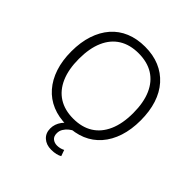

<svg xmlns="http://www.w3.org/2000/svg" viewBox="-234 -884 1247 1247"><g transform="rotate(45 389.0 -260.5)"><path d="M389 8Q315 8 256.5 -16.5Q198 -41 156.5 -88.5Q115 -136 93 -202.5Q71 -269 71 -353Q71 -437 93 -503.5Q115 -570 156 -617Q197 -664 256 -688.5Q315 -713 389 -713Q463 -713 521.5 -688.5Q580 -664 622 -617Q664 -570 685.5 -503.5Q707 -437 707 -354Q707 -270 685 -203Q663 -136 621.5 -88.5Q580 -41 521.5 -16.5Q463 8 389 8ZM389 -52Q468 -52 523.5 -86.5Q579 -121 609 -188.5Q639 -256 639 -353Q639 -450 609.5 -517Q580 -584 524.5 -618.5Q469 -653 389 -653Q310 -653 254.5 -618.5Q199 -584 169.5 -517Q140 -450 140 -353Q140 -257 169.5 -189.5Q199 -122 254.5 -87Q310 -52 389 -52ZM430 192Q385 192 356.5 166.5Q328 141 328 98Q328 58 353.5 23Q379 -12 423 -34L449 0Q434 6 418 19Q402 32 391 50Q380 68 380 90Q380 119 397 132.5Q414 146 438 146Q451 146 464 143Q477 140 491 133L506 175Q493 183 473.5 187.5Q454 192 430 192Z"/></g></svg>

Font: Nunito Sans 10pt Light
Style: Regular
Weight: 300
Designer: Vernon Adams
Foundry: Vernon Adams
Version: Version 3.101;gftools[0.9.27]